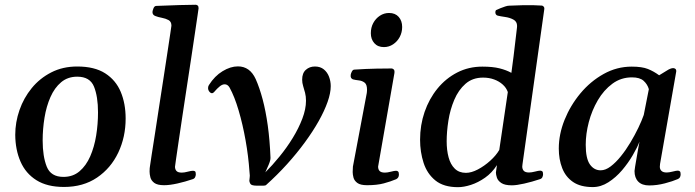

<svg xmlns="http://www.w3.org/2000/svg" viewBox="-20 -776 2937 811"><path d="M44.4 -206.5Q44.4 -259.8 62.3 -311Q80.1 -362.3 114 -403.8Q147.9 -445.3 196.5 -470.2Q245.1 -495.1 306.2 -495.1Q379.4 -495.1 424.3 -466.3Q469.2 -437.5 490 -387.9Q510.7 -338.4 510.7 -275.4Q510.7 -197.3 479.5 -131.3Q448.2 -65.4 389.9 -25.9Q331.5 13.7 250 13.7Q179.2 13.7 133.8 -14.9Q88.4 -43.5 66.7 -93.3Q44.9 -143.1 44.4 -206.5ZM248 -28.8Q288.1 -28.8 315.9 -52.5Q343.8 -76.2 361.1 -115.7Q378.4 -155.3 386.2 -203.6Q394 -252 394 -301.3Q394 -368.2 377 -410.2Q359.9 -452.1 306.2 -452.1Q266.1 -452.1 238.3 -428.7Q210.4 -405.3 193.1 -366Q175.8 -326.7 168 -278.8Q160.2 -231 160.2 -182.6Q160.2 -115.2 177.5 -72Q194.8 -28.8 248 -28.8Z M613.3 -72.8Q614.7 -84.5 620.6 -121.8Q626.5 -159.2 634.8 -212.6Q643.1 -266.1 652.3 -327.1Q661.6 -388.2 670.9 -447.5Q680.2 -506.8 687.5 -556.2Q694.8 -605.5 699.5 -635.7Q704.1 -666 704.1 -667.5Q704.1 -684.6 691.9 -691.2Q679.7 -697.8 664.1 -700.7Q648.4 -703.6 636.2 -708.3Q624 -712.9 624 -725.1Q624 -729.5 627.9 -740Q631.8 -750.5 639.6 -751Q692.4 -753.4 738.3 -754.6Q784.2 -755.9 806.6 -755.9Q810.5 -755.9 814.7 -752.9Q818.8 -750 818.8 -741.2Q818.8 -740.7 814.7 -712.4Q810.5 -684.1 803.5 -636.7Q796.4 -589.4 787.6 -530.3Q778.8 -471.2 769 -408.2Q759.3 -345.2 750.5 -286.1Q741.7 -227.1 734.6 -179.2Q727.5 -131.3 723.4 -102.5Q719.2 -73.7 719.2 -71.8Q719.2 -61 725.3 -54Q731.4 -46.9 748 -46.9Q758.3 -46.9 772.9 -50.8Q787.6 -54.7 794.9 -54.7Q799.3 -54.7 803.2 -52.7Q807.1 -50.8 807.1 -40Q807.1 -34.2 804.4 -28.1Q801.8 -22 794.9 -19.5Q762.2 -8.3 729.5 -1Q696.8 6.3 673.3 6.3Q645 6.3 631.8 -3.4Q618.7 -13.2 615.2 -26.9Q611.8 -40.5 611.8 -51.3Q611.8 -59.1 612.3 -65.2Q612.8 -71.3 613.3 -72.8Z M1065.9 8.3Q1041.5 8.3 1037.4 0.2Q1033.2 -7.8 1033.2 -12.2Q1034.2 -24.4 1034.7 -27.3Q1035.2 -30.3 1035.2 -34.4Q1035.2 -38.6 1033.7 -51.8Q1029.3 -116.2 1017.3 -183.3Q1005.4 -250.5 988 -309.3Q970.7 -368.2 949.7 -406.2Q945.3 -413.6 940.2 -416.7Q935.1 -419.9 929.2 -419.9Q918.5 -419.9 907.5 -410.6Q896.5 -401.4 888.2 -391.6Q880.9 -382.3 875.5 -382.3Q869.6 -382.3 864.3 -388.9Q858.9 -395.5 858.9 -404.3Q858.9 -411.1 862.3 -416.5Q886.7 -455.1 920.2 -475.3Q953.6 -495.6 984.9 -495.6Q1035.6 -495.6 1060.1 -441.9Q1076.2 -405.8 1089.4 -356.4Q1102.5 -307.1 1111.1 -245.4Q1119.6 -183.6 1122.6 -109.4Q1123 -99.1 1114.3 -78.9Q1105.5 -58.6 1100.6 -47.9Q1130.4 -77.6 1160.9 -115Q1191.4 -152.3 1216.6 -193.4Q1241.7 -234.4 1257.1 -274.9Q1272.5 -315.4 1272.5 -350.6Q1272.5 -369.1 1268.6 -384Q1264.6 -398.9 1260.5 -412.4Q1256.3 -425.8 1256.3 -439.5Q1256.3 -467.3 1272 -481.2Q1287.6 -495.1 1310.1 -495.1Q1333 -495.1 1347.9 -482.9Q1362.8 -470.7 1369.9 -451.7Q1377 -432.6 1377 -412.1Q1377 -383.3 1363.8 -345.7Q1350.6 -308.1 1326.2 -264.6Q1301.8 -221.2 1267.8 -174.8Q1233.9 -128.4 1192.4 -82.5Q1150.9 -36.6 1103.5 5.9Q1101.6 7.8 1094.2 8.1Q1086.9 8.3 1065.9 8.3Z M1530.8 6.3Q1502.4 6.3 1489.5 -3.2Q1476.6 -12.7 1473.1 -25.9Q1469.7 -39.1 1469.7 -49.3Q1469.7 -63.5 1470.7 -72.3L1529.3 -383.3Q1529.8 -387.2 1530 -390.6Q1530.3 -394 1530.3 -397Q1530.3 -419.4 1519.8 -427.2Q1509.3 -435.1 1495.1 -436.5Q1481 -438 1470.2 -440.9Q1465.3 -443.4 1462.9 -447.3Q1460.4 -451.2 1461.4 -460.4Q1462.4 -466.3 1466.3 -473.9Q1470.2 -481.4 1476.1 -481.9Q1527.8 -485.4 1570.1 -486.1Q1612.3 -486.8 1634.3 -486.8Q1638.2 -486.8 1642.8 -482.9Q1647.5 -479 1646 -467.3L1577.1 -72.3Q1577.1 -60.1 1583.7 -53.5Q1590.3 -46.9 1606 -46.9Q1616.2 -46.9 1631.1 -50.8Q1646 -54.7 1653.3 -54.7Q1658.2 -54.7 1661.6 -51.5Q1665 -48.3 1665 -38.6Q1665 -24.9 1653.3 -19Q1630.4 -9.3 1601.3 -1.5Q1572.3 6.3 1530.8 6.3ZM1601.6 -577.1Q1575.7 -577.1 1561 -593.8Q1546.4 -610.4 1546.4 -635.7Q1546.4 -659.7 1556.6 -678.7Q1566.9 -697.8 1584.5 -709.5Q1602.1 -721.2 1623.5 -721.2Q1649.4 -721.2 1664.1 -704.6Q1678.7 -688 1678.7 -662.1Q1678.7 -639.2 1668.5 -619.9Q1658.2 -600.6 1640.6 -588.9Q1623 -577.1 1601.6 -577.1Z M1914.6 14.6Q1854 14.6 1819.1 -13.7Q1784.2 -42 1769.3 -87.9Q1754.4 -133.8 1754.4 -186Q1754.4 -247.6 1773.4 -303Q1792.5 -358.4 1827.6 -401.6Q1862.8 -444.8 1911.1 -469.7Q1959.5 -494.6 2017.6 -494.6Q2061 -494.6 2090.1 -487.3Q2119.1 -480 2140.1 -468.3L2149.4 -539.1L2163.6 -658.7Q2164.1 -662.1 2164.1 -666.5Q2164.1 -685.1 2148.4 -693.4Q2132.8 -701.7 2113.5 -704.3Q2094.2 -707 2082 -710Q2072.3 -712.9 2072.3 -724.6Q2072.3 -727.1 2073.2 -729.7Q2074.2 -732.4 2075.7 -733.4Q2084 -737.3 2094.2 -741.5Q2104.5 -745.6 2114.3 -748.8Q2124 -752 2130.4 -752Q2157.7 -753.4 2185.3 -753.9Q2212.9 -754.4 2235.6 -753.9Q2258.3 -753.4 2269 -752.4Q2272.9 -752 2276.6 -747.8Q2280.3 -743.7 2278.8 -735.4L2187 -82.5Q2186 -76.7 2186 -72.8Q2186 -61 2192.6 -54.2Q2199.2 -47.4 2214.8 -47.4Q2225.1 -47.4 2240 -51.3Q2254.9 -55.2 2261.7 -55.2Q2266.6 -55.2 2270.3 -52.5Q2273.9 -49.8 2273.9 -40Q2273.9 -34.2 2271.2 -28.1Q2268.6 -22 2261.7 -19.5Q2226.6 -7.8 2194.1 -0.5Q2161.6 6.8 2142.1 6.8Q2112.3 6.8 2097.7 -2.9Q2083 -12.7 2078.9 -25.6Q2074.7 -38.6 2074.7 -47.4Q2074.7 -50.3 2079.1 -78.6Q2058.1 -45.9 2028.8 -25.4Q1999.5 -4.9 1969.2 4.9Q1939 14.6 1914.6 14.6ZM1948.2 -45.9Q1971.2 -45.9 1998.5 -60.3Q2025.9 -74.7 2050.5 -96.9Q2075.2 -119.1 2088.9 -142.6L2125 -387.2Q2118.7 -405.3 2103.5 -418.9Q2088.4 -432.6 2067.1 -440.4Q2045.9 -448.2 2020.5 -448.2Q1976.1 -448.2 1946.3 -422.1Q1916.5 -396 1898.9 -354.5Q1881.3 -313 1874 -266.4Q1866.7 -219.7 1866.7 -179.2Q1866.7 -141.6 1874.8 -111.6Q1882.8 -81.5 1900.9 -63.7Q1918.9 -45.9 1948.2 -45.9Z M2483.9 14.2Q2432.1 14.2 2400.6 -7.3Q2369.1 -28.8 2354.7 -65.9Q2340.3 -103 2340.3 -148.4Q2340.3 -209 2364.7 -269.8Q2389.2 -330.6 2431.6 -381.6Q2474.1 -432.6 2529.8 -463.6Q2585.4 -494.6 2648.4 -494.6Q2691.9 -494.6 2716.8 -484.6Q2741.7 -474.6 2764.2 -458Q2779.8 -466.8 2796.1 -477.5Q2812.5 -488.3 2823.7 -488.3Q2828.6 -488.3 2832.8 -485.1Q2836.9 -481.9 2836.4 -474.1L2768.1 -84Q2767.1 -76.2 2767.1 -71.8Q2767.1 -60.5 2774.2 -54Q2781.2 -47.4 2795.9 -47.4Q2806.2 -47.4 2821.3 -51.3Q2836.4 -55.2 2842.8 -55.2Q2847.7 -55.2 2851.3 -52.5Q2855 -49.8 2855 -40Q2855 -32.7 2852.1 -27.3Q2849.1 -22 2842.8 -19.5Q2821.8 -10.3 2788.3 -1.5Q2754.9 7.3 2722.2 7.3Q2691.9 7.3 2676 -8.8Q2660.2 -24.9 2660.2 -53.7Q2660.2 -57.1 2662.6 -71.8Q2665 -86.4 2668.5 -106.4Q2671.9 -126.5 2675.3 -146Q2678.7 -165.5 2681.2 -177.7Q2671.9 -153.3 2652.8 -120.6Q2633.8 -87.9 2607.7 -57.1Q2581.5 -26.4 2549.8 -6.1Q2518.1 14.2 2483.9 14.2ZM2517.1 -56.6Q2537.6 -56.6 2559.3 -73Q2581.1 -89.4 2602.5 -116Q2624 -142.6 2642.8 -174.1Q2661.6 -205.6 2676.3 -236.1Q2690.9 -266.6 2699.2 -290.5L2720.7 -399.4Q2714.8 -419.9 2698.7 -434.6Q2682.6 -449.2 2649.4 -449.2Q2603 -449.2 2566.7 -422.4Q2530.3 -395.5 2505.1 -352.5Q2480 -309.6 2467 -260Q2454.1 -210.4 2454.1 -164.6Q2454.1 -106.4 2471.7 -81.5Q2489.3 -56.6 2517.1 -56.6Z"/></svg>

Font: Gelasio Medium
Style: Italic
Weight: 500
Italic angle: -8.5°
Designer: Eben Sorkin
Foundry: Eben Sorkin
Version: Version 1.008